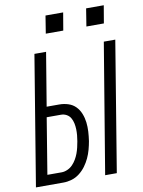

<svg xmlns="http://www.w3.org/2000/svg" viewBox="-100 -1003 800 1071"><g transform="rotate(-10 300.0 -467.5)"><path d="M407 0 529 -735H594L473 0ZM15 0 136 -735H202L152 -433H223Q250 -433 274.5 -425Q299 -417 316 -399.5Q333 -382 342.5 -358Q352 -334 355 -308.5Q358 -283 356.5 -256.5Q355 -230 351 -203Q347 -180 340.5 -156Q334 -132 323.5 -109.5Q313 -87 298 -66.5Q283 -46 262.5 -30Q242 -14 218 -7Q194 0 171 0ZM90 -58H171Q187 -58 204 -65.5Q221 -73 233.5 -86Q246 -99 255 -114.5Q264 -130 270 -146Q276 -162 280 -179Q284 -196 287 -213Q290 -230 291.5 -247Q293 -264 292.5 -281Q292 -298 288.5 -314.5Q285 -331 277 -345Q269 -359 254.5 -367Q240 -375 223 -375H142ZM547 -835H448L464 -935H564ZM317 -835H218L234 -935H334Z"/></g></svg>

Font: Iosevka SS04 Light Extended
Style: Italic
Weight: 300
Width: 7
Italic angle: -9°
Monospace: yes
Designer: Belleve Invis
Foundry: Belleve Invis
Version: Version 19.0.0; ttfautohint (v1.8.4)